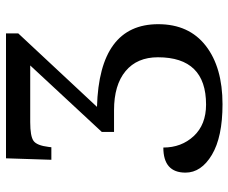

<svg xmlns="http://www.w3.org/2000/svg" viewBox="-81 -673 765 643"><g transform="rotate(-90 301.5 -351.5)"><path d="M181.2 -393.1 403.8 -632.8H213.9Q167 -632.8 151.4 -621.8Q135.7 -610.8 130.9 -570.8L129.9 -562H87.9L92.8 -713.9H511.2V-672.9L265.1 -409.2Q542 -401.4 542 -204.1Q542 -101.1 469.7 -44.9Q397.5 11.2 273.9 11.2Q164.1 11.2 104.5 -24.4Q44.9 -60.1 44.9 -112.8Q44.9 -187 128.9 -187Q128.9 -126.5 167.2 -85.2Q205.6 -43.9 272.9 -43.9Q431.2 -43.9 431.2 -205.1Q431.2 -274.9 384.8 -313.5Q338.4 -352.1 253.9 -352.1H181.2Z"/></g></svg>

Font: Droid-TTFautohint Serif
Style: Regular
Weight: 400
Foundry: Ascender Corporation
Version: Version 1.00; ttfautohint (v1.00rc1.4-1a1c-dirty) -l 8 -r 50